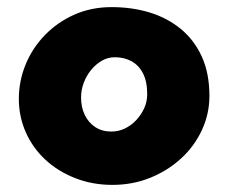

<svg xmlns="http://www.w3.org/2000/svg" viewBox="-20 -520 641 540"><path d="M296 0Q240 0 191.5 -19Q143 -38 107.5 -71Q72 -104 52.5 -148Q33 -192 33 -242Q33 -292 52 -338.5Q71 -385 106.5 -421.5Q142 -458 189.5 -479Q237 -500 294 -500Q351 -500 400.5 -485Q450 -470 488 -439Q526 -408 547.5 -361Q569 -314 569 -250Q569 -200 548 -154.5Q527 -109 489.5 -74.5Q452 -40 402.5 -20Q353 0 296 0ZM293 -150Q313 -150 331 -158.5Q349 -167 363 -182Q377 -197 385.5 -215.5Q394 -234 394 -255Q394 -291 382 -314Q370 -337 349.5 -348Q329 -359 303 -359Q283 -359 266 -349Q249 -339 236 -323Q223 -307 215.5 -287Q208 -267 208 -246Q208 -218 218.5 -196.5Q229 -175 248 -162.5Q267 -150 293 -150Z"/></svg>

Font: Sour Gummy Black ExtraBold
Style: Regular
Weight: 800
Version: Version 1.000